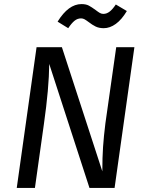

<svg xmlns="http://www.w3.org/2000/svg" viewBox="-20 -920 717 940"><path d="M541 0H418L221 -607Q220 -488 195 -313L151 0H62L159 -689H283L481 -81Q481 -149 484.5 -200.5Q488 -252 496 -316L549 -689H638ZM414 -812Q402 -821 394 -825.5Q386 -830 377 -830Q359 -830 344.5 -818Q330 -806 314 -782L262 -814Q315 -900 379 -900Q401 -900 415 -892.5Q429 -885 448 -871Q461 -861 469 -856.5Q477 -852 486 -852Q502 -852 516.5 -863Q531 -874 547 -898L601 -866Q576 -824 547 -803Q518 -782 488 -782Q465 -782 448.5 -790Q432 -798 414 -812Z"/></svg>

Font: FiraGO
Style: Italic
Weight: 400
Italic angle: -8°
Designer: bBox Type GmbH
Foundry: bBox Type GmbH
Version: Version 1.001